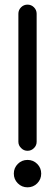

<svg xmlns="http://www.w3.org/2000/svg" viewBox="-20 -801 235 821"><path d="M156.2 -58.6Q156.2 -34.2 139.2 -17.1Q122.1 0 97.7 0Q73.2 0 56.2 -17.1Q39.1 -34.2 39.1 -58.6Q39.1 -83 56.2 -100.1Q73.2 -117.2 97.7 -117.2Q122.1 -117.2 139.2 -100.1Q156.2 -83 156.2 -58.6ZM58.6 -742.2Q58.6 -758.3 70.1 -769.8Q81.5 -781.2 97.7 -781.2Q113.8 -781.2 125.2 -769.8Q136.7 -758.3 136.7 -742.2V-194.8Q136.7 -179.2 125.5 -168Q113.8 -156.2 97.7 -156.2Q81.5 -156.2 70.3 -168Q58.6 -179.2 58.6 -194.8Z"/></svg>

Font: Comfortaa
Style: Regular
Weight: 400
Designer: Johan Aakerlund - aajohan
Foundry: Johan Aakerlund
Version: Version 2.004 2013